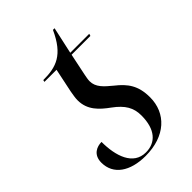

<svg xmlns="http://www.w3.org/2000/svg" viewBox="-203 -740 830 830"><g transform="rotate(-45 212.5 -324.5)"><path d="M181 10C302 10 374 -59 374 -156C374 -228 346 -265 299 -302C265 -330 238 -353 238 -390C238 -401 241 -414 243 -425L264 -526H379L382 -536H266L293 -659H283C235 -553 180 -535 100 -535L98 -526H172L149 -416C146 -398 143 -383 143 -368C143 -309 181 -274 224 -243C273 -207 292 -174 292 -127C292 -42 253 0 193 0C115 0 89 -82 89 -168C61 -168 25 -154 25 -105C25 -32 87 10 181 10Z"/></g></svg>

Font: Noto Serif Display SemiCondensed
Style: Italic
Weight: 400
Width: 4
Italic angle: -12°
Designer: Monotype Design Team
Foundry: Monotype Imaging Inc.
Version: Version 2.009